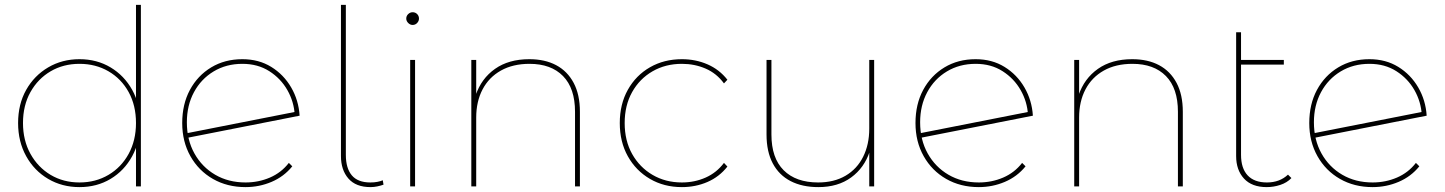

<svg xmlns="http://www.w3.org/2000/svg" viewBox="-20 -762 5907 785"><path d="M305 3Q234 3 177 -30.5Q120 -64 87 -123.5Q54 -183 54 -259Q54 -336 87 -394.5Q120 -453 177 -486.5Q234 -520 305 -520Q376 -520 432 -486.5Q488 -453 520.5 -394.5Q553 -336 553 -259Q553 -183 520.5 -123.5Q488 -64 432 -30.5Q376 3 305 3ZM305 -16Q371 -16 423.5 -47Q476 -78 506 -133Q536 -188 536 -259Q536 -331 506 -385.5Q476 -440 423.5 -470.5Q371 -501 305 -501Q239 -501 187 -470.5Q135 -440 104.5 -385.5Q74 -331 74 -259Q74 -188 104.5 -133Q135 -78 187 -47Q239 -16 305 -16ZM536 0V-190L546 -260L536 -330V-742H556V0Z M984 3Q909 3 850.5 -30.5Q792 -64 758.5 -123.5Q725 -183 725 -259Q725 -336 756.5 -394.5Q788 -453 843.5 -486.5Q899 -520 971 -520Q1038 -520 1089 -488.5Q1140 -457 1170.5 -404.5Q1201 -352 1205 -289L743 -198L737 -216L1194 -306L1185 -292Q1182 -346 1155 -393.5Q1128 -441 1081 -471Q1034 -501 971 -501Q905 -501 853.5 -470Q802 -439 773 -385Q744 -331 744 -262Q744 -190 775 -134.5Q806 -79 860 -47.5Q914 -16 984 -16Q1037 -16 1083.5 -36Q1130 -56 1161 -96L1175 -82Q1141 -40 1090.5 -18.5Q1040 3 984 3Z M1495 3Q1435 3 1404.5 -32Q1374 -67 1374 -124V-742H1394V-129Q1394 -74 1418.5 -45Q1443 -16 1494 -16Q1510 -16 1523 -18.5Q1536 -21 1545 -25L1548 -7Q1537 -3 1523 0Q1509 3 1495 3Z M1657 0V-517H1677V0ZM1667 -660Q1657 -660 1649 -668Q1641 -676 1641 -686Q1641 -697 1649 -704.5Q1657 -712 1667 -712Q1678 -712 1685.5 -704.5Q1693 -697 1693 -686Q1693 -676 1685.5 -668Q1678 -660 1667 -660Z M1907 0V-517H1927V-370L1925 -373Q1948 -441 2004 -480.5Q2060 -520 2144 -520Q2208 -520 2254 -495.5Q2300 -471 2325.5 -423Q2351 -375 2351 -305V0H2331V-305Q2331 -401 2282 -451Q2233 -501 2145 -501Q2077 -501 2028 -473.5Q1979 -446 1953 -396.5Q1927 -347 1927 -281V0Z M2768 3Q2695 3 2637.5 -30.5Q2580 -64 2547 -123Q2514 -182 2514 -259Q2514 -336 2547 -395Q2580 -454 2637.5 -487Q2695 -520 2768 -520Q2824 -520 2872.5 -499Q2921 -478 2954 -436L2940 -421Q2910 -462 2865 -481.5Q2820 -501 2768 -501Q2701 -501 2648 -470.5Q2595 -440 2564.5 -385.5Q2534 -331 2534 -259Q2534 -187 2564.5 -132.5Q2595 -78 2648 -47Q2701 -16 2768 -16Q2820 -16 2865 -36Q2910 -56 2940 -96L2954 -81Q2921 -39 2872.5 -18Q2824 3 2768 3Z M3326 3Q3260 3 3212.5 -21.5Q3165 -46 3139.5 -94Q3114 -142 3114 -212V-517H3134V-212Q3134 -116 3184 -66Q3234 -16 3325 -16Q3390 -16 3437 -43.5Q3484 -71 3509 -121Q3534 -171 3534 -236V-517H3554V0H3534V-146L3536 -143Q3514 -76 3460 -36.5Q3406 3 3326 3Z M3982 3Q3907 3 3848.5 -30.5Q3790 -64 3756.5 -123.5Q3723 -183 3723 -259Q3723 -336 3754.5 -394.5Q3786 -453 3841.5 -486.5Q3897 -520 3969 -520Q4036 -520 4087 -488.5Q4138 -457 4168.5 -404.5Q4199 -352 4203 -289L3741 -198L3735 -216L4192 -306L4183 -292Q4180 -346 4153 -393.5Q4126 -441 4079 -471Q4032 -501 3969 -501Q3903 -501 3851.5 -470Q3800 -439 3771 -385Q3742 -331 3742 -262Q3742 -190 3773 -134.5Q3804 -79 3858 -47.5Q3912 -16 3982 -16Q4035 -16 4081.5 -36Q4128 -56 4159 -96L4173 -82Q4139 -40 4088.5 -18.5Q4038 3 3982 3Z M4372 0V-517H4392V-370L4390 -373Q4413 -441 4469 -480.5Q4525 -520 4609 -520Q4673 -520 4719 -495.5Q4765 -471 4790.5 -423Q4816 -375 4816 -305V0H4796V-305Q4796 -401 4747 -451Q4698 -501 4610 -501Q4542 -501 4493 -473.5Q4444 -446 4418 -396.5Q4392 -347 4392 -281V0Z M5159 3Q5098 3 5066 -32Q5034 -67 5034 -124V-630H5054V-129Q5054 -74 5081 -45Q5108 -16 5160 -16Q5212 -16 5246 -48L5260 -34Q5242 -15 5214.5 -6Q5187 3 5159 3ZM5044 -498V-517H5229V-498Z M5592 3Q5517 3 5458.5 -30.5Q5400 -64 5366.5 -123.5Q5333 -183 5333 -259Q5333 -336 5364.5 -394.5Q5396 -453 5451.5 -486.5Q5507 -520 5579 -520Q5646 -520 5697 -488.5Q5748 -457 5778.5 -404.5Q5809 -352 5813 -289L5351 -198L5345 -216L5802 -306L5793 -292Q5790 -346 5763 -393.5Q5736 -441 5689 -471Q5642 -501 5579 -501Q5513 -501 5461.5 -470Q5410 -439 5381 -385Q5352 -331 5352 -262Q5352 -190 5383 -134.5Q5414 -79 5468 -47.5Q5522 -16 5592 -16Q5645 -16 5691.5 -36Q5738 -56 5769 -96L5783 -82Q5749 -40 5698.5 -18.5Q5648 3 5592 3Z"/></svg>

Font: Montserrat Alternates Thin
Style: Regular
Weight: 100
Designer: Julieta Ulanovsky
Foundry: Julieta Ulanovsky
Version: Version 9.000